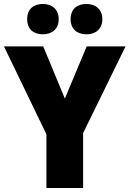

<svg xmlns="http://www.w3.org/2000/svg" viewBox="-20 -1041 653 968"><path d="M117 -944C117 -893 150 -868 196 -868C241 -868 276 -894 276 -944C276 -995 241 -1021 196 -1021C150 -1021 117 -996 117 -944ZM336 -944C336 -894 369 -868 416 -868C461 -868 496 -894 496 -944C496 -995 461 -1021 416 -1021C369 -1021 336 -996 336 -944ZM307 -544 198 -807H0L214 -364V-93H399V-370L613 -807H417Z"/></svg>

Font: Noto Sans Kannada UI SemiCondensed Black
Style: Regular
Weight: 900
Width: 4
Designer: Jelle Bosma - Monotype Design Team
Foundry: Monotype Imaging Inc.
Version: Version 2.005